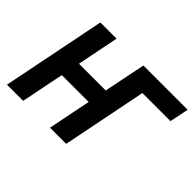

<svg xmlns="http://www.w3.org/2000/svg" viewBox="-137 -958 1218 1218"><g transform="rotate(45 472.5 -349.0)"><path d="M22 0H167L225 -289H466L408 0H553L667 -570H919L945 -698H548L491 -417H251L307 -698H162Z"/></g></svg>

Font: LVC Sans
Style: Bold Italic
Weight: 700
Italic angle: -11.31°
Designer: Mike Abbink, Paul van der Laan, Pieter van Rosmalen
Foundry: Bold Monday
Version: Version 3.0